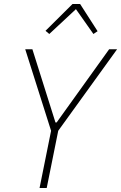

<svg xmlns="http://www.w3.org/2000/svg" viewBox="-20 -946 609 966"><path d="M179 0 237 -288 107 -698H143L259 -330H265L529 -698H569L273 -288L215 0ZM383 -926 471 -789 450 -775 362 -900 228 -775 209 -791 345 -926Z"/></svg>

Font: IBM Plex Sans Cond ExtLt
Style: Italic
Weight: 200
Width: 3
Italic angle: -11°
Designer: Mike Abbink, Paul van der Laan, Pieter van Rosmalen
Foundry: Bold Monday
Version: Version 1.3